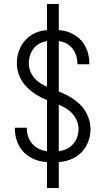

<svg xmlns="http://www.w3.org/2000/svg" viewBox="-20 -858 540 980"><path d="M249 -29Q225 -29 201 -32.5Q177 -36 154.5 -45.5Q132 -55 113 -70.5Q94 -86 81.5 -106.5Q69 -127 62.5 -151Q56 -175 56 -199Q56 -201 56 -202.5Q56 -204 56 -206H117Q117 -205 117 -203.5Q117 -202 117 -201Q117 -176 127 -152.5Q137 -129 156 -113Q175 -97 199.5 -90.5Q224 -84 249 -84Q274 -84 298.5 -90Q323 -96 342 -112Q361 -128 371 -151Q381 -174 381 -199Q381 -224 370 -247Q359 -270 341 -286.5Q323 -303 300.5 -314Q278 -325 255 -333.5Q232 -342 209 -352Q186 -362 165 -375Q144 -388 125.5 -405Q107 -422 93.5 -442.5Q80 -463 73 -487Q66 -511 66 -536Q66 -560 72 -583Q78 -606 90 -626.5Q102 -647 119.5 -663Q137 -679 158.5 -689Q180 -699 203.5 -702.5Q227 -706 251 -706Q275 -706 298 -702.5Q321 -699 342.5 -689Q364 -679 382 -663.5Q400 -648 412 -627.5Q424 -607 430 -584Q436 -561 436 -537Q436 -536 436 -534Q436 -532 436 -530H375Q375 -532 375 -533Q375 -534 375 -535Q375 -559 366 -582Q357 -605 339.5 -621.5Q322 -638 298.5 -644.5Q275 -651 251 -651Q227 -651 203.5 -644.5Q180 -638 162.5 -622Q145 -606 136 -583Q127 -560 127 -536Q127 -511 137.5 -488Q148 -465 166.5 -448.5Q185 -432 207.5 -421Q230 -410 253 -401.5Q276 -393 299 -383Q322 -373 343 -360Q364 -347 382.5 -330.5Q401 -314 414 -293Q427 -272 434.5 -248Q442 -224 442 -199Q442 -175 435.5 -151.5Q429 -128 416.5 -107Q404 -86 385 -70.5Q366 -55 343.5 -45.5Q321 -36 297 -32.5Q273 -29 249 -29ZM220 102V-838H280V102Z"/></svg>

Font: Iosevka Term Light
Style: Regular
Weight: 300
Monospace: yes
Designer: Belleve Invis
Foundry: Belleve Invis
Version: Version 9.0.1; ttfautohint (v1.8.3)